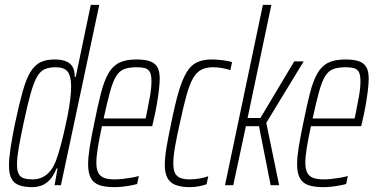

<svg xmlns="http://www.w3.org/2000/svg" viewBox="-20 -763 1547 791"><path d="M114 8Q80 8 58.5 0Q37 -8 27 -27.5Q17 -47 17 -81Q17 -110 23.5 -153.5Q30 -197 42 -255Q59 -335 73.5 -386.5Q88 -438 105.5 -466.5Q123 -495 146.5 -506.5Q170 -518 205 -518Q232 -518 250.5 -511Q269 -504 278.5 -488.5Q288 -473 288 -446H292L354 -743H389L231 0H205L217 -69H213Q199 -35 181.5 -18.5Q164 -2 146.5 3Q129 8 114 8ZM114 -24Q137 -24 155.5 -33Q174 -42 188.5 -60.5Q203 -79 212 -105Q219 -124 227 -152.5Q235 -181 243 -215Q251 -249 258 -284Q265 -319 269 -350.5Q273 -382 273 -406Q273 -450 258.5 -468Q244 -486 210 -486Q183 -486 164.5 -478Q146 -470 132.5 -446.5Q119 -423 106 -377Q93 -331 77 -255Q64 -194 57 -153Q50 -112 50 -86Q50 -60 57 -46.5Q64 -33 78.5 -28.5Q93 -24 114 -24Z M451 8Q413 8 389 -0.5Q365 -9 354 -30Q343 -51 343 -86Q343 -115 349.5 -156Q356 -197 368 -254Q383 -329 396 -379.5Q409 -430 426.5 -460.5Q444 -491 471 -504.5Q498 -518 542 -518Q577 -518 598 -510.5Q619 -503 628.5 -486Q638 -469 638 -439Q638 -419 634.5 -390Q631 -361 625 -327Q619 -293 610 -256L607 -243H400Q389 -192 383 -155Q377 -118 377 -92Q377 -66 385 -51Q393 -36 409.5 -30Q426 -24 452 -24Q468 -24 486 -26Q504 -28 521.5 -31Q539 -34 552 -38L545 -5Q535 -2 519 1Q503 4 485.5 6Q468 8 451 8ZM407 -275H580L586 -304Q592 -333 598 -367Q604 -401 604 -429Q604 -455 597 -467Q590 -479 576.5 -482.5Q563 -486 544 -486Q512 -486 492 -478.5Q472 -471 458.5 -449Q445 -427 433.5 -385.5Q422 -344 407 -275Z M763 8Q725 8 702 -1.5Q679 -11 669 -31.5Q659 -52 659 -83Q659 -114 666 -156Q673 -198 685 -254Q701 -334 716 -385Q731 -436 749 -465.5Q767 -495 792 -506.5Q817 -518 851 -518Q872 -518 897 -515Q922 -512 936 -507L929 -474Q915 -479 895 -482.5Q875 -486 858 -486Q830 -486 810 -476Q790 -466 775.5 -441Q761 -416 748.5 -371Q736 -326 721 -256Q708 -198 701 -158Q694 -118 694 -90Q694 -63 701.5 -49Q709 -35 724 -29.5Q739 -24 761 -24Q780 -24 801.5 -27.5Q823 -31 838 -37L831 -4Q818 1 799 4.5Q780 8 763 8Z M907 0 1063 -743H1098L1000 -277H1053L1192 -510H1231L1077 -257L1130 0H1095L1047 -243H993L941 0Z M1312 8Q1274 8 1250 -0.5Q1226 -9 1215 -30Q1204 -51 1204 -86Q1204 -115 1210.5 -156Q1217 -197 1229 -254Q1244 -329 1257 -379.5Q1270 -430 1287.5 -460.5Q1305 -491 1332 -504.5Q1359 -518 1403 -518Q1438 -518 1459 -510.5Q1480 -503 1489.5 -486Q1499 -469 1499 -439Q1499 -419 1495.5 -390Q1492 -361 1486 -327Q1480 -293 1471 -256L1468 -243H1261Q1250 -192 1244 -155Q1238 -118 1238 -92Q1238 -66 1246 -51Q1254 -36 1270.5 -30Q1287 -24 1313 -24Q1329 -24 1347 -26Q1365 -28 1382.5 -31Q1400 -34 1413 -38L1406 -5Q1396 -2 1380 1Q1364 4 1346.5 6Q1329 8 1312 8ZM1268 -275H1441L1447 -304Q1453 -333 1459 -367Q1465 -401 1465 -429Q1465 -455 1458 -467Q1451 -479 1437.5 -482.5Q1424 -486 1405 -486Q1373 -486 1353 -478.5Q1333 -471 1319.5 -449Q1306 -427 1294.5 -385.5Q1283 -344 1268 -275Z"/></svg>

Font: Saira UltraCondensed Thin
Style: Italic
Weight: 250
Width: 1
Italic angle: -12°
Designer: Hector Gatti with collaboration of the Omnibus-Type team
Foundry: Omnibus-Type
Version: Version 1.101